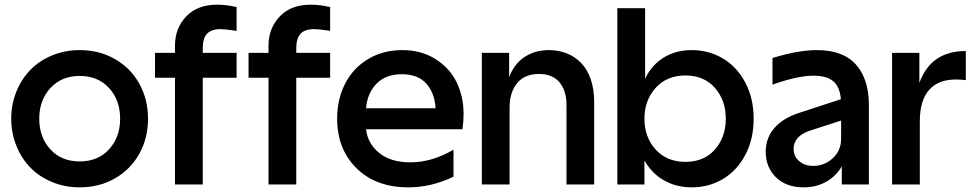

<svg xmlns="http://www.w3.org/2000/svg" viewBox="-20 -785 4135 817"><path d="M318.8 -571.8Q402.8 -571.8 469.5 -533.4Q536.1 -495.1 573 -428.5Q609.9 -361.8 609.9 -279.8Q609.9 -197.8 573 -131.1Q536.1 -64.5 469.5 -26.1Q402.8 12.2 318.8 12.2Q256.3 12.2 201.9 -10.3Q147.5 -32.7 109.4 -71.8Q71.3 -110.8 49.6 -164.8Q27.8 -218.8 27.8 -279.8Q27.8 -340.8 49.6 -394.8Q71.3 -448.7 109.4 -487.8Q147.5 -526.9 201.9 -549.3Q256.3 -571.8 318.8 -571.8ZM318.8 -98.1Q397 -98.1 444.1 -149.7Q491.2 -201.2 491.2 -279.8Q491.2 -358.9 444.1 -410.4Q397 -461.9 318.8 -461.9Q241.7 -461.9 194.3 -410.2Q147 -358.4 147 -279.8Q147 -201.2 194.1 -149.7Q241.2 -98.1 318.8 -98.1Z M903.8 -765.1Q943.8 -765.1 986.8 -754.9V-653.8Q937 -661.1 918.9 -661.1Q879.9 -661.1 861.3 -641.8Q842.8 -622.6 842.8 -580.1V-560.1H986.8V-454.1H842.8V0H724.6V-454.1H639.6V-560.1H724.6V-590.8Q724.6 -664.6 772.2 -714.8Q819.8 -765.1 903.8 -765.1Z M1301.8 -765.1Q1341.8 -765.1 1384.8 -754.9V-653.8Q1335 -661.1 1316.9 -661.1Q1277.8 -661.1 1259.3 -641.8Q1240.7 -622.6 1240.7 -580.1V-560.1H1384.8V-454.1H1240.7V0H1122.6V-454.1H1037.6V-560.1H1122.6V-590.8Q1122.6 -664.6 1170.2 -714.8Q1217.8 -765.1 1301.8 -765.1Z M1717.8 12.2Q1579.1 12.2 1496.8 -69.3Q1414.6 -150.9 1414.6 -279.8Q1414.6 -362.8 1448.5 -429Q1482.4 -495.1 1545.9 -533.4Q1609.4 -571.8 1691.9 -571.8Q1772.5 -571.8 1832.8 -533.9Q1893.1 -496.1 1922.9 -435.1Q1952.6 -374 1952.6 -299.8Q1952.6 -266.6 1947.8 -234.9H1537.6Q1544.4 -174.3 1593.5 -134.3Q1642.6 -94.2 1726.6 -94.2Q1817.4 -94.2 1909.7 -147.9V-33.2Q1815.4 12.2 1717.8 12.2ZM1537.6 -324.2H1833.5Q1829.6 -390.1 1793.7 -429.7Q1757.8 -469.2 1689.9 -469.2Q1620.6 -469.2 1581.5 -428.2Q1542.5 -387.2 1537.6 -324.2Z M2030.3 -560.1H2146.5V-456.1Q2167.5 -513.2 2212.2 -542.5Q2256.8 -571.8 2316.4 -571.8Q2356.9 -571.8 2391.4 -558.1Q2425.8 -544.4 2452.1 -517.8Q2478.5 -491.2 2493.4 -448.7Q2508.3 -406.2 2508.3 -352.1V0H2390.6V-337.9Q2390.6 -398.9 2360.8 -434.6Q2331.1 -470.2 2273.4 -470.2Q2212.4 -470.2 2180.4 -431.2Q2148.4 -392.1 2148.4 -327.1V0H2030.3Z M2897 -96.2Q2975.6 -96.2 3022 -148.7Q3068.4 -201.2 3068.4 -279.8Q3068.4 -358.4 3022 -411.1Q2975.6 -463.9 2897 -463.9Q2817.4 -463.9 2769.8 -410.9Q2722.2 -357.9 2722.2 -279.8Q2722.2 -201.7 2769.8 -148.9Q2817.4 -96.2 2897 -96.2ZM2606.9 0V-750H2725.1V-450.2Q2753.9 -509.8 2805.4 -540.8Q2856.9 -571.8 2923.3 -571.8Q2996.6 -571.8 3056.4 -536.1Q3116.2 -500.5 3151.6 -433.3Q3187 -366.2 3187 -279.8Q3187 -193.4 3151.6 -126.2Q3116.2 -59.1 3056.4 -23.4Q2996.6 12.2 2923.3 12.2Q2858.4 12.2 2806.2 -17.1Q2753.9 -46.4 2722.2 -102.1V0Z M3238.3 -139.2Q3238.3 -197.8 3274.9 -240Q3311.5 -282.2 3378.9 -304.2L3558.1 -362.8Q3553.7 -415.5 3525.9 -439.2Q3498 -462.9 3441.9 -462.9Q3373.5 -462.9 3267.1 -424.8V-538.1Q3376.5 -571.8 3456.1 -571.8Q3567.9 -571.8 3622.6 -509.8Q3677.2 -447.8 3677.2 -339.8V0H3562V-77.1Q3537.6 -35.2 3495.4 -11.5Q3453.1 12.2 3399.9 12.2Q3325.2 12.2 3281.7 -30.8Q3238.3 -73.7 3238.3 -139.2ZM3356.9 -151.9Q3356.9 -120.6 3380.1 -99.9Q3403.3 -79.1 3440.9 -79.1Q3488.3 -79.1 3523.7 -111.8Q3559.1 -144.5 3559.1 -194.8V-272L3429.2 -230Q3356.9 -206.5 3356.9 -151.9Z M3775.9 -560.1H3892.1V-432.1Q3940.9 -567.9 4089.8 -567.9V-443.8Q4068.4 -446.8 4047.9 -446.8Q3972.2 -446.8 3933.1 -401.9Q3894 -356.9 3894 -268.1V0H3775.9Z"/></svg>

Font: TASA Explorer SemiBold
Style: Regular
Weight: 600
Designer: Weizhong Zhang
Foundry: Local Remote
Version: Version 1.000;Glyphs 3.1.2 (3151)